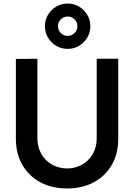

<svg xmlns="http://www.w3.org/2000/svg" viewBox="-20 -1053 760 1088"><path d="M363.5 -776Q328 -776 298.8 -793.2Q269.5 -810.5 252 -839.8Q234.5 -869 234.5 -904.5Q234.5 -940 252 -969.2Q269.5 -998.5 298.8 -1015.8Q328 -1033 363.5 -1033Q399 -1033 428 -1015.8Q457 -998.5 474.5 -969.2Q492 -940 492 -904.5Q492 -869 474.5 -839.8Q457 -810.5 428 -793.2Q399 -776 363.5 -776ZM363.5 -849.5Q386.5 -849.5 402.5 -865.8Q418.5 -882 418.5 -904.5Q418.5 -927.5 402.5 -943.5Q386.5 -959.5 363.5 -959.5Q341 -959.5 324.8 -943.5Q308.5 -927.5 308.5 -904.5Q308.5 -882 324.8 -865.8Q341 -849.5 363.5 -849.5ZM360 15Q274 15 208.8 -20Q143.5 -55 106.8 -118.5Q70 -182 70 -267.5V-719L192 -720V-270.5Q192 -230 205.8 -198Q219.5 -166 243 -143.8Q266.5 -121.5 297 -110Q327.5 -98.5 360 -98.5Q393.5 -98.5 423.8 -110.2Q454 -122 477.5 -144.2Q501 -166.5 514.5 -198.5Q528 -230.5 528 -270.5V-720H650V-267.5Q650 -182 613.2 -118.5Q576.5 -55 511.2 -20Q446 15 360 15Z"/></svg>

Font: Manrope ExtraLight
Style: Bold
Weight: 700
Version: Version 4.504